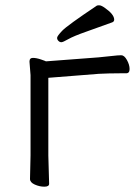

<svg xmlns="http://www.w3.org/2000/svg" viewBox="-20 -693 516 723"><path d="M165 -1Q165 10 147 10Q129 10 111 2Q93 -6 93 -19L95 -108V-410L91 -461Q91 -475 104 -475Q117 -475 134.5 -469Q152 -463 153 -462L351 -477Q374 -479 399.5 -482Q425 -485 436.5 -485Q448 -485 458 -467Q468 -449 468 -433Q468 -417 455 -417H432Q390 -417 352 -415L162 -400V-107ZM403 -609Q354 -591 305.5 -574Q257 -557 237 -545.5Q217 -534 211 -534Q205 -534 200 -539Q195 -544 195 -550.5Q195 -557 214 -577Q233 -597 345 -672Q347 -673 354 -673Q361 -673 374 -664Q410 -639 410 -619Q410 -612 403 -609Z"/></svg>

Font: LXGW WenKai TC
Style: Regular
Weight: 400
Designer: LXGW / Fontworks Inc.
Foundry: LXGW / Fontworks Inc.
Version: Version 1.330